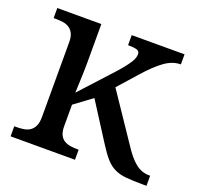

<svg xmlns="http://www.w3.org/2000/svg" viewBox="-101 -661 803 772"><g transform="rotate(20 300.0 -274.5)"><path d="M347 -329.5 483.5 -127Q510 -86 536.2 -64.5Q562.5 -43 597 -43H600V0H585.5Q541 0 512.2 -2.8Q483.5 -5.5 462.5 -15.8Q441.5 -26 424 -45.8Q406.5 -65.5 385 -99.5L282.5 -260L207 -204V-111.5Q207 -89 213.8 -75.2Q220.5 -61.5 232 -54.5Q243.5 -47.5 258.8 -45.2Q274 -43 291 -43H294V0H18.5V-43H26.5Q44 -43 59.2 -45.5Q74.5 -48 85.8 -55.8Q97 -63.5 103.8 -78Q110.5 -92.5 110.5 -116.5V-436.5Q110.5 -459 103.8 -472.8Q97 -486.5 85.5 -494Q74 -501.5 58.8 -503.8Q43.5 -506 26.5 -506H18.5V-549H207V-383Q207 -369 206.5 -347.2Q206 -325.5 205 -304.5Q204 -280.5 203 -254L331 -394Q347.5 -412.5 358.2 -426.5Q369 -440.5 375.5 -451Q382 -461.5 384.5 -469.8Q387 -478 387 -485.5Q387 -498.5 374.8 -502.2Q362.5 -506 337 -506V-549H563V-506Q527.5 -506 493.2 -481Q459 -456 419 -410.5Z"/></g></svg>

Font: MM Phetkon
Style: Regular
Weight: 400
Designer: Khon Soe Zaw Thu
Version: Version 1.00 July 15, 2016, initial release